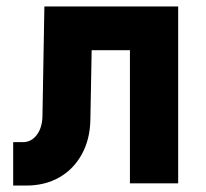

<svg xmlns="http://www.w3.org/2000/svg" viewBox="-20 -570 640 597"><path d="M21 7V-128H51Q77 -128 94 -150Q111 -172 112 -208L118 -550H534V0H384V-414H265L261 -198Q260 -137 234.5 -90.5Q209 -44 164.5 -18.5Q120 7 61 7Z"/></svg>

Font: NKDuy Mono ExtraBold
Style: Regular
Weight: 800
Monospace: yes
Designer: NKDuy
Foundry: NKDuy
Version: Version 2.251; ttfautohint (v1.8.4.7-5d5b)